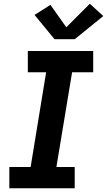

<svg xmlns="http://www.w3.org/2000/svg" viewBox="-20 -1008 573 1028"><path d="M30 0V-114H144L227 -621H129V-735H479V-621H366L282 -114H380V0ZM272 -798 165 -928 250 -982 335 -862 461 -988 533 -922 380 -798Z"/></svg>

Font: Iosevka SS04 Heavy
Style: Italic
Weight: 900
Italic angle: -9°
Monospace: yes
Designer: Belleve Invis
Foundry: Belleve Invis
Version: Version 19.0.0; ttfautohint (v1.8.4)